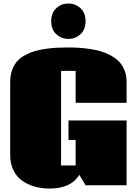

<svg xmlns="http://www.w3.org/2000/svg" viewBox="-20 -1074 792 1113"><path d="M39.1 0ZM306.4 -875.7Q276.9 -902.8 276.9 -951.2Q276.9 -999.5 306.4 -1026.6Q335.9 -1053.7 376.5 -1053.7Q417 -1053.7 446.5 -1026.6Q476.1 -999.5 476.1 -951.2Q476.1 -902.8 446.5 -875.7Q417 -848.6 376.5 -848.6Q335.9 -848.6 306.4 -875.7ZM439.9 -60.5Q391.1 19 268.6 19Q220.7 19 179.9 7.3Q139.2 -4.4 107.2 -27.3Q75.2 -50.3 57.1 -88.4Q39.1 -126.5 39.1 -175.3V-599.6Q39.1 -637.7 50.3 -668.2Q61.5 -698.7 79.8 -719.2Q98.1 -739.7 126 -754.6Q153.8 -769.5 181.6 -777.8Q209.5 -786.1 245.8 -791Q282.2 -795.9 311.3 -797.4Q340.3 -798.8 377 -798.8Q408.2 -798.8 436.5 -797.1Q464.8 -795.4 500 -790.3Q535.2 -785.2 564 -776.6Q592.8 -768.1 621.6 -752.7Q650.4 -737.3 669.9 -717Q689.5 -696.8 701.7 -666.5Q713.9 -636.2 713.9 -599.1V-478H418.5V-663.1H334V-114.7H418.5V-262.7H377V-375.5H713.9V0H476.1Z"/></svg>

Font: Coda ExtraBold
Style: Regular
Weight: 800
Version: Version 2.001; ttfautohint (v0.8) -r 50 -G 200 -x